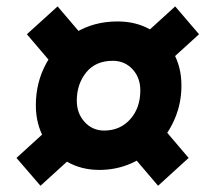

<svg xmlns="http://www.w3.org/2000/svg" viewBox="-20 -674 642 600"><path d="M290.5 -143Q233.5 -143 188.5 -169.2Q143.5 -195.5 117.8 -241.2Q92 -287 92 -345Q92 -417 124.8 -476.5Q157.5 -536 215.2 -571.5Q273 -607 347.5 -607Q405.5 -607 450.5 -581.2Q495.5 -555.5 521.2 -510.2Q547 -465 547 -406.5Q547 -352.5 527 -304.8Q507 -257 471.8 -220.5Q436.5 -184 390 -163.5Q343.5 -143 290.5 -143ZM305.5 -266Q355 -266 386.8 -301.2Q418.5 -336.5 418.5 -391.5Q418.5 -431.5 394 -457.8Q369.5 -484 332.5 -484Q278.5 -484 249.2 -447.5Q220 -411 220 -359.5Q220 -319.5 244.5 -292.8Q269 -266 305.5 -266ZM106.5 -93.5 31.5 -180.5 187.5 -322.5 262.5 -235.5ZM474 -93.5 353 -235.5 448.5 -322.5 569.5 -180.5ZM185 -425 64 -567 160 -654 281 -512ZM446 -425 371.5 -512 527.5 -654 602 -567Z"/></svg>

Font: Spline Sans Mono
Style: Italic
Weight: 400
Italic angle: -4°
Monospace: yes
Designer: Eben Sorkin, Mirko Velimirovic
Foundry: Sorkin Type
Version: Version 1.004